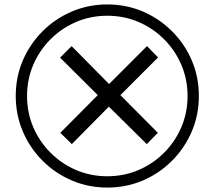

<svg xmlns="http://www.w3.org/2000/svg" viewBox="-20 -782 968 866"><path d="M304 -132 252 -183 421 -353 251 -522 303 -574 472 -403 643 -574 693 -523 523 -353 692 -183 642 -132 471 -301ZM464 64Q379 64 304 32Q229 0 172 -57Q115 -114 83 -189Q51 -264 51 -349Q51 -435 83 -509.5Q115 -584 172 -641Q229 -698 304 -730Q379 -762 464 -762Q550 -762 624.5 -730Q699 -698 756 -641Q813 -584 845 -509.5Q877 -435 877 -349Q877 -264 845 -189Q813 -114 756 -57Q699 0 624.5 32Q550 64 464 64ZM464 13Q539 13 604.5 -15Q670 -43 720 -93Q770 -143 798 -208.5Q826 -274 826 -349Q826 -424 798 -489.5Q770 -555 720 -605Q670 -655 604.5 -683Q539 -711 464 -711Q389 -711 323.5 -683Q258 -655 208 -605Q158 -555 130 -489.5Q102 -424 102 -349Q102 -274 130 -208.5Q158 -143 208 -93Q258 -43 323.5 -15Q389 13 464 13Z"/></svg>

Font: ugurmukhi85
Style: Book
Weight: 400
Designer: Jelle Bosma - Monotype Design Team
Foundry: Monotype Imaging Inc.
Version: Version 2.003